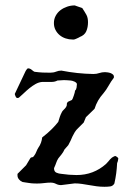

<svg xmlns="http://www.w3.org/2000/svg" viewBox="-20 -700 496 718"><path d="M259.3 -14.2 208.5 -7.8Q198.2 -7.8 189.2 -12.5Q180.2 -17.1 169.4 -17.1Q157.7 -17.1 145 -15.4Q132.3 -13.7 119.1 -13.7Q112.3 -13.7 107.2 -13.9Q102.1 -14.2 97.2 -14.6Q92.3 -15.1 87.2 -15.9Q82 -16.6 75.7 -17.6L64 -19.5Q57.1 -22 51.3 -28.8Q45.4 -35.6 45.4 -43.9V-49.8L77.6 -82L92.8 -107.4Q94.7 -110.4 96.4 -111.1Q98.1 -111.8 99.6 -111.8Q101.1 -111.8 102.8 -112.5Q104.5 -113.3 106.9 -116.7Q112.8 -124 115.7 -132.1Q118.7 -140.1 123 -147Q129.9 -156.7 133.3 -166.5Q136.7 -176.3 137.7 -186Q148.4 -194.3 157.2 -201.9Q166 -209.5 173.8 -217.3Q180.7 -224.1 186.5 -230.7Q192.4 -237.3 197.8 -244.1Q200.7 -253.9 203.6 -262.7Q206.5 -271.5 210.9 -279.8Q212.9 -284.7 218.3 -289.6Q223.6 -294.4 227.1 -299.8Q230.5 -305.2 230 -310.1Q229.5 -314.9 233.9 -319.3L249 -326.2Q250 -327.1 252 -331.8Q253.9 -336.4 255.9 -342.3Q257.8 -348.1 259.3 -353.5Q260.7 -358.9 260.7 -361.3Q265.1 -364.7 266.4 -372.8Q267.6 -380.9 267.6 -385.3Q267.6 -388.2 264.9 -390.6Q262.2 -393.1 258.5 -394.8Q254.9 -396.5 250.7 -397.7Q246.6 -398.9 244.1 -398.9Q237.3 -399.4 231.2 -399.9Q225.1 -400.4 219.2 -400.4L194.8 -398.9Q185.5 -393.6 172.4 -393.6H137.7Q125 -392.6 112.8 -385.7Q100.6 -378.9 89.4 -369.6Q78.1 -360.4 68.1 -350.6Q58.1 -340.8 50.3 -334.5L45.4 -333.5Q41 -333.5 38.6 -338.9Q36.1 -344.2 35.2 -348.6L75.7 -434.1Q76.7 -436 78.9 -439.2Q81.1 -442.4 83.5 -444.3H87.9Q92.8 -442.9 95.5 -441.2Q98.1 -439.5 99.9 -438Q101.6 -436.5 103.5 -434.8Q105.5 -433.1 108.9 -431.6Q127 -429.2 139.6 -428.7Q152.3 -428.2 168 -428.2Q180.2 -428.2 189.7 -432.1Q199.2 -436 209.5 -436Q239.3 -430.2 268.8 -427Q298.3 -423.8 329.1 -423.3Q341.3 -423.3 351.3 -426.8Q361.3 -430.2 372.6 -430.2Q376 -430.2 381.8 -429.4Q387.7 -428.7 393.1 -426.8Q398.4 -424.8 402.3 -421.4Q406.2 -418 406.2 -412.1L405.3 -408.7Q395 -395.5 386.2 -379.6Q377.4 -363.8 367.2 -351.6Q355 -337.9 346.9 -324Q338.9 -310.1 333.5 -293L301.3 -261.7L293 -241.7L272.5 -221.2Q264.6 -213.9 259.8 -206.1Q254.9 -198.2 251.2 -190.2Q247.6 -182.1 243.9 -173.8Q240.2 -165.5 235.4 -157.2L221.2 -141.1Q216.8 -130.9 210.2 -122.8Q203.6 -114.7 198.2 -107.9Q192.9 -99.6 190.2 -91.3Q187.5 -83 183.1 -73.7Q182.6 -73.2 182.6 -72.3Q182.1 -71.8 182.1 -70.8V-70.3Q182.1 -58.1 191.2 -54.2Q200.2 -50.3 210 -49.8Q222.2 -47.9 238 -46.6Q253.9 -45.4 266.1 -45.4Q298.3 -45.4 325.9 -55.9Q353.5 -66.4 376.5 -86.9Q382.3 -92.8 385.5 -96.7Q388.7 -100.6 391.6 -104Q394.5 -107.4 398.4 -110.4Q402.3 -113.3 410.2 -116.7Q412.6 -116.7 417 -113.5Q421.4 -110.4 422.4 -107.9Q422.4 -105 421.1 -99.4Q419.9 -93.8 418 -90.3Q417 -70.3 414.6 -51.8Q412.1 -33.2 407.7 -13.7Q402.3 -4.4 392.6 -2.9Q382.8 -1.5 370.6 -1.5Q355.5 -1.5 341.3 -3.4Q327.1 -5.4 313.5 -7.8Q299.8 -10.3 286.4 -12.2Q272.9 -14.2 259.3 -14.2ZM181.6 -613.8Q181.6 -628.9 188.5 -641.4Q195.3 -653.8 206.3 -662.1Q217.3 -670.4 231 -675Q244.6 -679.7 258.8 -679.7H259.8Q261.2 -679.2 265.1 -677.7Q269 -676.3 273.4 -674.8Q277.8 -673.3 282 -671.9Q286.1 -670.4 287.6 -669.9Q296.9 -655.8 303 -644.8Q309.1 -633.8 309.1 -616.7Q309.1 -598.1 302.7 -583.3Q296.4 -568.4 277.8 -561.5Q277.8 -561 277.3 -561Q275.9 -560.1 272.7 -558.6Q269.5 -557.1 266.4 -555.7Q263.2 -554.2 260.3 -553.2Q257.3 -552.2 256.3 -552.2H251.5Q237.8 -552.2 225.3 -556.4Q212.9 -560.5 203.1 -568.6Q193.4 -576.7 187.5 -588.1Q181.6 -599.6 181.6 -613.8Z"/></svg>

Font: IM FELL English SC
Style: Regular
Weight: 400
Designer: Igino Marini
Foundry: Igino Marini
Version: 3.00